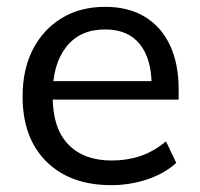

<svg xmlns="http://www.w3.org/2000/svg" viewBox="-20 -532 585 561"><path d="M305 9Q185 9 115.5 -60Q46 -129 46 -250Q46 -330 76.5 -388.5Q107 -447 161 -479.5Q215 -512 287 -512Q356 -512 404 -482.5Q452 -453 477 -399Q502 -345 502 -271V-241H117V-295H440L423 -282Q423 -360 388.5 -403Q354 -446 287 -446Q214 -446 174 -395.5Q134 -345 134 -258V-249Q134 -157 179.5 -110Q225 -63 306 -63Q351 -63 390 -76Q429 -89 465 -119L495 -56Q461 -25 410.5 -8Q360 9 305 9Z"/></svg>

Font: Mulish Medium
Style: Regular
Weight: 500
Designer: Vernon Adams
Foundry: Vernon Adams
Version: Version 3.603; ttfautohint (v1.8.3)